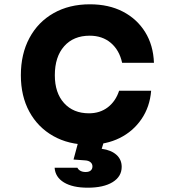

<svg xmlns="http://www.w3.org/2000/svg" viewBox="-20 -654 790 893"><path d="M394 19Q299 19 227.5 -21.5Q156 -62 116.5 -134.5Q77 -207 77 -304Q77 -403 117 -477.5Q157 -552 229.5 -593Q302 -634 398 -634Q486 -634 551.5 -600Q617 -566 655 -505Q693 -444 696 -362H548Q535 -421 495.5 -454.5Q456 -488 397 -488Q322 -488 278.5 -439Q235 -390 235 -304Q235 -222 278 -174.5Q321 -127 394 -127Q445 -127 481.5 -155Q518 -183 534 -232H683Q677 -157 638 -100Q599 -43 536.5 -12Q474 19 394 19ZM351 -20H471L453 38Q497 44 521.5 66Q546 88 546 122Q546 167 504 193Q462 219 388 219Q318 219 277.5 194.5Q237 170 234 126H340Q344 135 354 140.5Q364 146 378 146Q394 146 402 139Q410 132 410 120Q410 108 401 100.5Q392 93 377 92L322 88Z"/></svg>

Font: Martian Mono SemiExpanded SemiExpanded
Style: Bold
Weight: 700
Width: 6
Monospace: yes
Version: Version 1.000